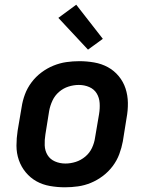

<svg xmlns="http://www.w3.org/2000/svg" viewBox="-20 -788 640 816"><path d="M256 8Q224 8 192.5 2.5Q161 -3 135 -17.5Q109 -32 89.5 -55.5Q70 -79 60 -108Q50 -137 50 -169Q50 -201 55 -233L72 -333Q76 -360 86 -387Q96 -414 114 -438Q132 -462 156 -480Q180 -498 207 -509Q234 -520 261.5 -524Q289 -528 317 -528Q349 -528 380.5 -522.5Q412 -517 438.5 -502.5Q465 -488 484.5 -464.5Q504 -441 513.5 -412Q523 -383 523.5 -351Q524 -319 518 -287L502 -187Q497 -160 487 -133Q477 -106 459 -82Q441 -58 417 -40Q393 -22 366.5 -11Q340 0 312 4Q284 8 256 8ZM258 -93Q280 -93 302 -100Q324 -107 342.5 -122.5Q361 -138 371 -159.5Q381 -181 384 -203L401 -303Q405 -327 403.5 -350Q402 -373 391 -391Q380 -409 359.5 -418Q339 -427 315 -427Q293 -427 271 -420Q249 -413 231 -397.5Q213 -382 203 -360.5Q193 -339 189 -317L173 -217Q169 -193 170 -170Q171 -147 182 -129Q193 -111 213.5 -102Q234 -93 258 -93ZM354 -577 228 -712 304 -768 417 -623Z"/></svg>

Font: Iosevka Aile
Style: Bold Italic
Weight: 700
Italic angle: -9°
Designer: Belleve Invis
Foundry: Belleve Invis
Version: Version 28.0.1; ttfautohint (v1.8.4)